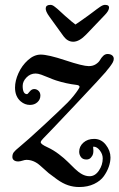

<svg xmlns="http://www.w3.org/2000/svg" viewBox="-20 -649 478 773"><path d="M334 -585.4Q342.8 -591.8 353.8 -600.1Q364.7 -608.4 370.6 -612.8Q376.5 -617.2 383.1 -621.6Q389.6 -626 394.3 -627.7Q398.9 -629.4 402.8 -629.4Q420.4 -629.4 418.9 -616.7Q417.5 -604.5 402.3 -588.9L327.6 -510.7Q299.3 -481 274.9 -481Q252.4 -481 236.3 -502.4L179.2 -581.5Q162.6 -604 164.1 -616.7Q165.5 -629.4 183.1 -629.4Q187 -629.4 191.2 -627.7Q195.3 -626 201.2 -621.3Q207 -616.7 211.7 -612.8Q216.3 -608.9 225.6 -600.1Q234.9 -591.3 241.7 -585.4Q272.5 -558.1 283.7 -550.3Q292.5 -555.7 334 -585.4ZM40.5 -296.4Q40.5 -323.7 54.2 -354.2Q67.9 -384.8 92.5 -407Q117.2 -429.2 144 -429.2Q173.8 -429.2 243.7 -406Q313.5 -382.8 337.4 -382.8Q354 -382.8 365.7 -390.4Q377.4 -397.9 382.6 -407.2Q387.7 -416.5 395.5 -424.1Q403.3 -431.6 413.1 -431.6Q424.3 -431.6 431.2 -426.3Q438 -420.9 438 -412.6Q438 -409.7 437.3 -406.2Q436.5 -402.8 434.6 -398.9Q432.6 -395 430.7 -392.1Q428.7 -389.2 425.3 -384.3Q421.9 -379.4 419.7 -376.7Q417.5 -374 412.6 -368.2Q407.7 -362.3 405.8 -359.4Q393.1 -343.8 284.9 -229Q176.8 -114.3 153.8 -91.3Q144 -81.5 144 -76.2Q144 -68.4 170.9 -56.2Q195.3 -44.9 217 -28.3Q238.8 -11.7 253.4 2.9Q268.1 17.6 282 31Q295.9 44.4 310.5 52.5Q325.2 60.5 340.8 60.5Q362.8 60.5 378.2 37.8Q393.6 15.1 393.6 -11.2Q393.6 -28.3 381.8 -43.5Q370.1 -58.6 356.4 -58.6Q355 -58.6 355 -56.4Q355 -54.2 355.5 -49.3Q356 -44.4 356 -42Q356 -35.6 354.5 -29.1Q353 -22.5 346.2 -14.6Q339.4 -6.8 328.1 -6.8Q313 -6.8 305.9 -16.6Q298.8 -26.4 298.8 -38.1Q298.8 -59.6 315.7 -74.7Q332.5 -89.8 358.9 -89.8Q387.7 -89.8 406.2 -65.9Q424.8 -42 424.8 -15.1Q424.8 2.4 418.2 21.7Q411.6 41 398.2 60.1Q384.8 79.1 358.9 91.6Q333 104 298.8 104Q275.9 104 254.4 96.9Q232.9 89.8 209.7 73.2Q186.5 56.6 175.8 47.9Q165 39.1 141.1 17.1Q115.7 -5.4 86.4 -5.4Q80.1 -5.4 70.3 -2.2Q60.5 1 53.2 1Q42.5 1 36.1 -3.9Q29.8 -8.8 29.8 -17.1Q29.8 -28.3 35.4 -35.9Q41 -43.5 59.1 -58.1Q88.4 -82 154.1 -142.8Q219.7 -203.6 252 -235.8Q264.6 -248.5 276.4 -263.2Q288.1 -277.8 294.2 -287.4Q300.3 -296.9 300.3 -298.8Q300.3 -305.7 288.6 -307.1Q246.6 -312 205.6 -325.2Q194.8 -328.6 177 -336.2Q159.2 -343.8 146 -348.4Q132.8 -353 123.5 -353Q102.1 -353 86.7 -337.2Q71.3 -321.3 71.3 -303.2Q71.3 -270 88.9 -270Q91.3 -270 99.4 -280.3Q107.4 -290.5 117.7 -290.5Q127.4 -290.5 135 -283.4Q142.6 -276.4 142.6 -264.2Q142.6 -248.5 130.6 -237.5Q118.7 -226.6 100.6 -226.6Q80.1 -226.6 63.5 -240.7Q40.5 -260.3 40.5 -296.4Z"/></svg>

Font: Cooper*
Style: Italic
Weight: 400
Italic angle: -7°
Designer: Owen Earl
Foundry: indestructible type*
Version: Version 0.001